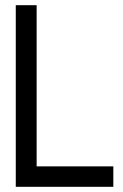

<svg xmlns="http://www.w3.org/2000/svg" viewBox="-20 -720 475 740"><path d="M40.8 0V-700H121.2V-78.8H416.8V0Z"/></svg>

Font: Stick No Bills ExtraLight
Style: Regular
Weight: 200
Designer: Kosala Senevirathne, Siva Puranthara, Lasantha Premarathna, Tharique Azeez
Foundry: mooniak
Version: Version 2.000